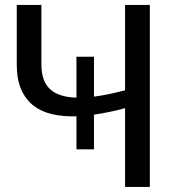

<svg xmlns="http://www.w3.org/2000/svg" viewBox="-20 -736 701 756"><path d="M570 -716.5V0H472.5V-310Q409 -293 350 -284.5V-148H281V-278Q229.5 -276.5 186.2 -286.2Q143 -296 112 -320Q81 -344 63.5 -383.8Q46 -423.5 46 -482.5V-716.5H143V-482Q143 -416.5 177 -385Q211 -353.5 281 -351.5V-512.5H350V-355.5Q377 -359 407.5 -365.2Q438 -371.5 472.5 -380.5V-716.5Z"/></svg>

Font: Lato 2
Style: Regular
Weight: 400
Designer: Lukasz Dziedzic with Adam Twardoch and Botio Nikoltchev
Foundry: tyPoland Lukasz Dziedzic
Version: Version 2.015; 2015-08-06; http://www.latofonts.com/